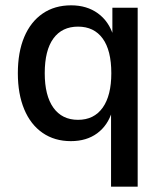

<svg xmlns="http://www.w3.org/2000/svg" viewBox="-20 -521 609 721"><path d="M397 180V-103H401Q385 -50 345 -20.5Q305 9 246 9Q185 9 140 -22Q95 -53 71 -110.5Q47 -168 47 -246Q47 -325 71 -382Q95 -439 140 -470Q185 -501 247 -501Q306 -501 347.5 -471Q389 -441 406 -386H402V-492H497V180ZM273 -71Q333 -71 365.5 -116.5Q398 -162 398 -246Q398 -332 365.5 -376.5Q333 -421 273 -421Q213 -421 180.5 -376.5Q148 -332 148 -246Q148 -162 180.5 -116.5Q213 -71 273 -71Z"/></svg>

Font: Nunito Sans 10pt SemiCondensed SemiBold
Style: Regular
Weight: 600
Width: 4
Designer: Vernon Adams
Foundry: Vernon Adams
Version: Version 3.101;gftools[0.9.27]